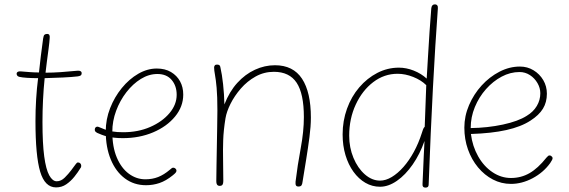

<svg xmlns="http://www.w3.org/2000/svg" viewBox="-20 -843 2599 877"><path d="M236 13Q185 13 163.5 -59Q142 -131 142 -290Q142 -340 145 -389.5Q148 -439 154 -486Q127 -486 104 -487.5Q81 -489 68 -492Q61 -494 58.5 -498Q56 -502 56 -506Q56 -512 61.5 -515Q67 -518 74 -517Q97 -515 118 -513.5Q139 -512 158 -512Q162 -549 166.5 -587Q171 -625 177 -667Q179 -681 183.5 -684.5Q188 -688 195 -688Q203 -688 205.5 -683Q208 -678 207 -669Q206 -651 202 -621Q198 -591 194 -560.5Q190 -530 188 -511Q222 -511 257 -513.5Q292 -516 334 -520Q342 -521 347.5 -518Q353 -515 353 -509Q353 -501 348 -498Q343 -495 334 -494Q309 -491 267 -489Q225 -487 184 -486Q179 -437 176.5 -386.5Q174 -336 174 -286Q174 -188 182 -128.5Q190 -69 205 -42Q220 -15 239 -15Q259 -15 276 -32Q293 -49 305 -65Q319 -83 325 -92Q331 -101 336 -101Q343 -101 347 -96.5Q351 -92 351 -86Q351 -84 350.5 -81Q350 -78 348 -76Q336 -56 319.5 -35.5Q303 -15 282.5 -1Q262 13 236 13Z M424 -236Q417 -240 415 -243Q413 -246 413 -250Q413 -259 418.5 -262.5Q424 -266 431 -263Q445 -257 459.5 -251.5Q474 -246 494 -242.5Q514 -239 543 -239Q611 -239 666 -263Q721 -287 754 -326Q787 -365 787 -410Q787 -451 764 -478Q741 -505 699 -505Q660 -505 623.5 -482.5Q587 -460 557.5 -422Q528 -384 510.5 -337Q493 -290 493 -241Q493 -172 513.5 -123.5Q534 -75 568.5 -49.5Q603 -24 644 -24Q676 -24 702.5 -34.5Q729 -45 755 -67Q763 -74 765.5 -75.5Q768 -77 772 -77Q775 -77 778.5 -75Q782 -73 784 -70Q786 -67 786 -63Q786 -59 782.5 -54.5Q779 -50 769 -42Q738 -17 708.5 -7Q679 3 647 3Q592 3 550.5 -28Q509 -59 486 -114.5Q463 -170 463 -243Q463 -298 483 -349Q503 -400 536.5 -441Q570 -482 611.5 -506Q653 -530 696 -530Q734 -530 761 -514Q788 -498 802.5 -471.5Q817 -445 817 -411Q817 -356 779.5 -310.5Q742 -265 679.5 -238.5Q617 -212 541 -212Q520 -212 502.5 -214Q485 -216 470.5 -219.5Q456 -223 444.5 -227.5Q433 -232 424 -236Z M973 -338Q973 -404 969.5 -442Q966 -480 962 -501Q958 -522 958 -535Q958 -540 961 -544Q964 -548 971 -548Q979 -548 982.5 -545Q986 -542 987 -534Q994 -504 999 -458.5Q1004 -413 1005 -366Q1028 -425 1064 -464.5Q1100 -504 1144.5 -524.5Q1189 -545 1236 -545Q1319 -545 1359.5 -483.5Q1400 -422 1400 -306Q1400 -266 1393.5 -216.5Q1387 -167 1378.5 -114.5Q1370 -62 1362 -13Q1361 -3 1357.5 3Q1354 9 1343 9Q1335 9 1332 4Q1329 -1 1330 -13Q1339 -88 1353.5 -165.5Q1368 -243 1368 -308Q1368 -415 1335 -465Q1302 -515 1231 -515Q1186 -515 1147.5 -493.5Q1109 -472 1080 -438.5Q1051 -405 1033 -369Q1015 -333 1010 -303Q1001 -248 999.5 -202.5Q998 -157 999 -112.5Q1000 -68 1000 -16Q1000 -5 996.5 0.5Q993 6 983 6Q978 6 974.5 3.5Q971 1 969.5 -4Q968 -9 968 -16Q968 -49 969 -90Q970 -131 970.5 -175Q971 -219 972 -261Q973 -303 973 -338Z M1950 -805Q1951 -814 1955 -818.5Q1959 -823 1966 -823Q1974 -823 1977.5 -818Q1981 -813 1980 -804Q1968 -641 1957.5 -441.5Q1947 -242 1938 0Q1938 7 1934.5 10.5Q1931 14 1923 14Q1916 14 1912.5 9.5Q1909 5 1910 -4Q1911 -27 1912.5 -60Q1914 -93 1915.5 -129.5Q1917 -166 1919 -199Q1898 -139 1865 -91.5Q1832 -44 1793 -17Q1754 10 1716 10Q1680 10 1649 -8Q1618 -26 1594.5 -58.5Q1571 -91 1558 -134.5Q1545 -178 1545 -229Q1545 -291 1565 -346.5Q1585 -402 1621 -444Q1657 -486 1703.5 -510Q1750 -534 1802 -534Q1836 -534 1870 -520.5Q1904 -507 1929 -484Q1932 -530 1935 -585Q1938 -640 1942 -697.5Q1946 -755 1950 -805ZM1575 -223Q1575 -169 1594.5 -122Q1614 -75 1646.5 -46.5Q1679 -18 1716 -18Q1742 -18 1769.5 -34.5Q1797 -51 1823 -80.5Q1849 -110 1870.5 -149.5Q1892 -189 1907 -236Q1909 -242 1912 -251Q1915 -260 1920 -264L1927 -454Q1904 -477 1867.5 -491.5Q1831 -506 1796 -506Q1735 -506 1685 -468Q1635 -430 1605 -365.5Q1575 -301 1575 -223Z M2314 -3Q2270 -3 2231.5 -23Q2193 -43 2163.5 -78.5Q2134 -114 2117.5 -160.5Q2101 -207 2101 -260Q2101 -313 2122.5 -363Q2144 -413 2180 -452.5Q2216 -492 2261.5 -515.5Q2307 -539 2355 -539Q2389 -539 2417 -522Q2445 -505 2461.5 -477Q2478 -449 2478 -415Q2478 -376 2460 -346.5Q2442 -317 2403 -292Q2360 -264 2293 -249Q2226 -234 2131 -231Q2138 -175 2164 -129Q2190 -83 2229.5 -56.5Q2269 -30 2314 -30Q2360 -30 2398.5 -52Q2437 -74 2476 -123Q2481 -128 2483.5 -130.5Q2486 -133 2490 -133Q2494 -133 2497 -131Q2500 -129 2502 -126.5Q2504 -124 2504 -120Q2504 -117 2501.5 -112Q2499 -107 2493 -98Q2462 -55 2413 -29Q2364 -3 2314 -3ZM2130 -258Q2207 -259 2277 -274Q2347 -289 2386 -314Q2416 -332 2432 -359Q2448 -386 2448 -417Q2448 -441 2435 -463.5Q2422 -486 2400.5 -500Q2379 -514 2353 -514Q2311 -514 2271.5 -493Q2232 -472 2200 -436Q2168 -400 2149 -354Q2130 -308 2130 -258Z"/></svg>

Font: Playpen Sans Thin
Style: Regular
Weight: 250
Designer: Laura Meseguer, Veronika Burian, José Scaglione
Foundry: TypeTogether
Version: Version 1.001